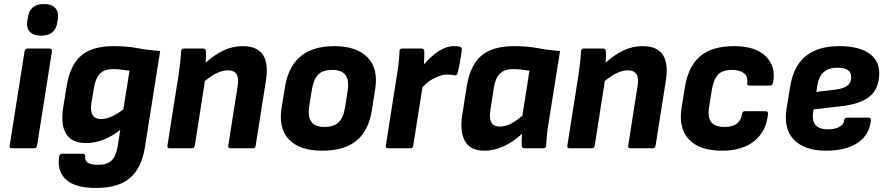

<svg xmlns="http://www.w3.org/2000/svg" viewBox="-20 -736 4402 953"><path d="M39 0Q26 0 28 -13L102 -482Q105 -495 116 -495H226Q240 -495 238 -482L164 -13Q161 0 150 0ZM185 -559Q148 -559 129.5 -577Q111 -595 115 -629L118 -646Q126 -716 198 -716Q235 -716 253 -697.5Q271 -679 268 -646L265 -629Q257 -559 185 -559Z M545 -507Q610 -507 662.5 -497Q715 -487 775 -483L699 -3Q682 100 624 148.5Q566 197 456 197Q351 197 306.5 154Q262 111 274 40Q277 27 288 27H391Q404 27 403 40Q401 62 416 72Q431 82 467 82Q511 82 533 61.5Q555 41 563 -4L577 -91Q493 -26 408 -26Q336 -26 308 -72Q280 -118 294 -206L312 -314Q328 -412 382.5 -459.5Q437 -507 545 -507ZM482 -145Q529 -145 592 -193L623 -385Q606 -388 583 -390.5Q560 -393 541 -393Q498 -393 476 -370.5Q454 -348 446 -298L434 -228Q421 -145 482 -145Z M822 0Q809 0 811 -13L867 -368Q871 -397 874.5 -428Q878 -459 879 -482Q879 -495 893 -495H989Q1001 -495 1002 -482Q1003 -472 1002.5 -456Q1002 -440 1001 -425Q1047 -466 1091.5 -486.5Q1136 -507 1185 -507Q1327 -507 1300 -336L1249 -13Q1247 0 1236 0H1125Q1111 0 1113 -13L1160 -312Q1172 -387 1111 -387Q1061 -387 997 -334L947 -13Q944 0 933 0Z M1580 12Q1467 12 1414 -44Q1361 -100 1378 -203L1395 -307Q1429 -507 1639 -507Q1750 -507 1804.5 -451Q1859 -395 1842 -292L1826 -190Q1810 -87 1749 -37.5Q1688 12 1580 12ZM1591 -106Q1637 -106 1660.5 -128.5Q1684 -151 1693 -204L1705 -283Q1714 -338 1695 -363.5Q1676 -389 1629 -389Q1583 -389 1560 -366.5Q1537 -344 1528 -291L1515 -211Q1507 -158 1525 -132Q1543 -106 1591 -106Z M1906 0Q1893 0 1895 -13L1951 -369Q1956 -400 1959 -427.5Q1962 -455 1963 -482Q1963 -495 1977 -495H2073Q2085 -495 2086 -482Q2087 -452 2084 -416Q2118 -456 2156.5 -481.5Q2195 -507 2235 -507Q2256 -507 2265 -503Q2274 -500 2272 -487Q2269 -462 2263.5 -431Q2258 -400 2251 -373Q2248 -360 2236 -362Q2229 -364 2221 -365Q2213 -366 2201 -366Q2174 -366 2140.5 -350.5Q2107 -335 2077 -303L2031 -13Q2028 0 2017 0Z M2386 12Q2313 12 2287 -37Q2261 -86 2275 -170L2297 -309Q2314 -413 2369.5 -460Q2425 -507 2533 -507Q2597 -507 2649 -497Q2701 -487 2760 -483L2703 -127Q2698 -97 2695 -68.5Q2692 -40 2691 -13Q2690 0 2677 0H2583Q2571 0 2570 -13Q2569 -26 2569.5 -41.5Q2570 -57 2571 -72Q2527 -31 2479 -9.5Q2431 12 2386 12ZM2462 -108Q2488 -108 2514 -121Q2540 -134 2573 -162L2608 -385Q2591 -388 2570 -390.5Q2549 -393 2528 -393Q2483 -393 2460.5 -370Q2438 -347 2431 -299L2414 -190Q2408 -151 2418 -129.5Q2428 -108 2462 -108Z M2807 0Q2794 0 2796 -13L2852 -368Q2856 -397 2859.5 -428Q2863 -459 2864 -482Q2864 -495 2878 -495H2974Q2986 -495 2987 -482Q2988 -472 2987.5 -456Q2987 -440 2986 -425Q3032 -466 3076.5 -486.5Q3121 -507 3170 -507Q3312 -507 3285 -336L3234 -13Q3232 0 3221 0H3110Q3096 0 3098 -13L3145 -312Q3157 -387 3096 -387Q3046 -387 2982 -334L2932 -13Q2929 0 2918 0Z M3565 12Q3451 12 3399 -44.5Q3347 -101 3363 -201L3380 -306Q3397 -408 3456 -457.5Q3515 -507 3624 -507Q3730 -507 3781.5 -456Q3833 -405 3817 -325Q3813 -311 3803 -311H3700Q3687 -311 3689 -325Q3693 -357 3672 -373Q3651 -389 3613 -389Q3566 -389 3544 -365.5Q3522 -342 3513 -289L3500 -207Q3491 -154 3510 -130Q3529 -106 3577 -106Q3618 -106 3638.5 -123.5Q3659 -141 3663 -170Q3665 -184 3677 -184H3780Q3793 -184 3792 -170Q3783 -83 3723.5 -35.5Q3664 12 3565 12Z M4080 12Q3971 12 3919 -44.5Q3867 -101 3885 -203L3903 -311Q3936 -507 4145 -507Q4241 -507 4292.5 -472Q4344 -437 4344 -374Q4344 -296 4296.5 -257Q4249 -218 4148 -208L4018 -193L4016 -180Q4003 -94 4090 -94Q4124 -94 4146 -106Q4168 -118 4170 -139Q4172 -152 4184 -152H4291Q4304 -152 4303 -140Q4296 -67 4237.5 -27.5Q4179 12 4080 12ZM4032 -280 4127 -291Q4169 -297 4187 -311.5Q4205 -326 4205 -354Q4205 -400 4137 -400Q4051 -400 4037 -313Z"/></svg>

Font: Sofia Sans ExtraBold
Style: Italic
Weight: 800
Italic angle: -9°
Designer: Botio Nikoltchev, Ani Petrova
Foundry: lettersoup
Version: Version 4.100; ttfautohint (v1.8.4.7-5d5b)